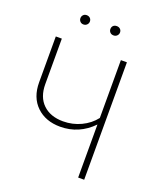

<svg xmlns="http://www.w3.org/2000/svg" viewBox="-153 -948 888 1048"><g transform="rotate(20 290.5 -424.5)"><path d="M462 -682V0H427V-308Q348 -227 239 -227Q154 -227 101.5 -277.5Q49 -328 49 -416V-682H84V-418Q84 -343 127 -301.5Q170 -260 244 -260Q299 -260 347.5 -283Q396 -306 427 -346V-682ZM196 -822Q196 -811 188 -803Q180 -795 168 -795Q156 -795 148.5 -803Q141 -811 141 -822Q141 -833 148.5 -841Q156 -849 168 -849Q180 -849 188 -841.5Q196 -834 196 -822ZM371 -822Q371 -811 363 -803Q355 -795 343 -795Q330 -795 322.5 -803Q315 -811 315 -822Q315 -834 322.5 -841.5Q330 -849 343 -849Q355 -849 363 -841.5Q371 -834 371 -822Z"/></g></svg>

Font: FiraGO UltraLight
Style: Regular
Weight: 200
Designer: bBox Type
Foundry: bBox Type GmbH
Version: Version 1.001